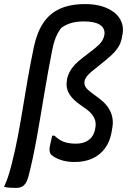

<svg xmlns="http://www.w3.org/2000/svg" viewBox="-28 -784 648 941"><path d="M138 -554Q153 -625 184 -671.5Q215 -718 265.5 -741Q316 -764 390 -764Q436 -764 472 -753Q508 -742 532.5 -722.5Q557 -703 567.5 -676Q578 -649 573 -618L570 -604Q567 -582 557.5 -563.5Q548 -545 532 -527.5Q516 -510 490 -489L448 -455Q414 -429 401.5 -414.5Q389 -400 386 -385Q384 -370 391.5 -357.5Q399 -345 424 -327L452 -306Q484 -283 500.5 -259.5Q517 -236 522.5 -209Q528 -182 521 -149L519 -137Q511 -90 486.5 -57Q462 -24 424.5 -7Q387 10 337 10Q298 10 267.5 -1Q237 -12 222 -27Q217 -33 215.5 -41.5Q214 -50 215 -61Q218 -77 221.5 -91.5Q225 -106 228 -119H239Q261 -98 284.5 -89Q308 -80 344 -80Q369 -80 387.5 -87.5Q406 -95 419 -109Q427 -119 432 -130.5Q437 -142 439 -156Q443 -176 438.5 -193Q434 -210 420.5 -226Q407 -242 381 -259L352 -280Q320 -305 307 -332Q294 -359 300 -389L301 -399Q305 -416 314 -433Q323 -450 338.5 -466.5Q354 -483 376 -500L428 -540Q447 -555 458.5 -566.5Q470 -578 476 -590Q482 -602 484 -615Q487 -646 461.5 -662.5Q436 -679 383 -679Q348 -679 320.5 -671Q293 -663 272 -647Q262 -634 253.5 -618Q245 -602 238.5 -581.5Q232 -561 227 -534Q217 -484 207.5 -431Q198 -378 189 -324.5Q180 -271 171 -217Q162 -163 152.5 -110.5Q143 -58 132.5 -8.5Q122 41 110 86Q104 106 95.5 117Q87 128 76.5 132.5Q66 137 52 137Q36 137 21 136Q6 135 -8 132Q-1 116 5.5 99Q12 82 17.5 63Q23 44 29 22Q48 -54 61 -123.5Q74 -193 85 -261Q96 -329 108.5 -400.5Q121 -472 138 -554Z"/></svg>

Font: Rec Mono Semicasual
Style: Italic
Weight: 400
Italic angle: -10°
Version: Version 1.085; ttfautohint (v1.8.4.7-5d5b)